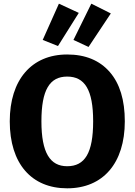

<svg xmlns="http://www.w3.org/2000/svg" viewBox="-20 -1006 731 1043"><path d="M212 -789 295 -756 408 -936 300 -986ZM379 -789 461 -751 582 -933 476 -986ZM345 -710C151 -710 33 -572 33 -347C33 -117 151 17 345 17C540 17 658 -120 658 -347C658 -462 631 -552 576 -615C521 -678 444 -710 345 -710ZM345 -590C440 -590 486 -519 486 -347C486 -175 441 -103 345 -103C252 -103 205 -176 205 -347C205 -518 250 -590 345 -590Z"/></svg>

Font: Fira Sans
Style: Bold
Weight: 700
Designer: Carrois Corporate & Edenspiekermann AG
Foundry: Carrois Corporate GbR & Edenspiekermann AG
Version: Version 4.203